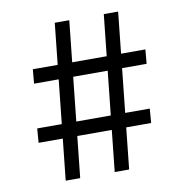

<svg xmlns="http://www.w3.org/2000/svg" viewBox="-74 -713 751 783"><g transform="rotate(-10 301.0 -321.0)"><path d="M406.6 -642H466L398.4 0H338.6ZM58.3 -230H524.4L519.7 -171.2H53.6ZM203.6 -642H263.7L195.7 0H135.7ZM82.6 -470.8H548.7L543.4 -412H77.3Z"/></g></svg>

Font: Murecho Thin
Style: Regular
Weight: 100
Designer: Neil Summerour
Foundry: Positype
Version: Version 1.010